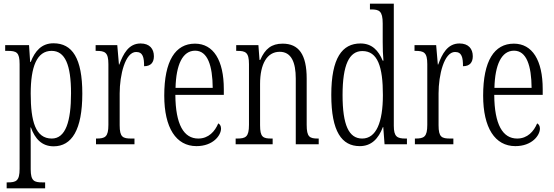

<svg xmlns="http://www.w3.org/2000/svg" viewBox="-20 -780 2994 1038"><path d="M16 238H224V206H210C165 206 146 199 146 135V24C146 -23 146 -63 145 -91H147C169 -30 206 11 270 11C368 11 425 -78 425 -274C425 -465 371 -546 269 -546C205 -546 169 -504 146 -445H143L137 -536H8V-505H20C70 -505 86 -497 86 -433V133C86 199 67 206 21 206H16ZM260 -31C172 -31 146 -124 146 -274C146 -419 179 -505 259 -505C332 -505 364 -429 364 -276C364 -124 335 -31 260 -31Z M499 0H707V-31H691C644 -31 627 -38 627 -103V-275C627 -375 657 -499 716 -499C753 -499 759 -469 759 -422C797 -422 812 -444 812 -476C812 -516 789 -545 740 -545C675 -545 646 -488 625 -431H623L614 -536H497V-505H500C548 -505 566 -497 566 -433V-105C566 -39 548 -31 501 -31H499Z M1042 10C1132 10 1175 -48 1175 -85C1175 -100 1168 -109 1160 -113C1142 -70 1108 -31 1052 -31C974 -31 929 -106 928 -267H1190V-298C1190 -454 1134 -544 1034 -544C928 -544 868 -451 868 -263C868 -89 932 10 1042 10ZM1130 -305H929C932 -430 967 -506 1035 -506C1103 -506 1129 -424 1130 -305Z M1254 0H1454V-31H1448C1402 -31 1386 -38 1386 -103V-326C1386 -433 1423 -500 1492 -500C1555 -500 1579 -443 1579 -355V0H1703V-31H1699C1654 -31 1638 -39 1638 -105V-355C1638 -486 1595 -544 1508 -544C1448 -544 1413 -516 1387 -456H1383L1377 -536H1257V-505H1262C1308 -505 1326 -497 1326 -433V-105C1326 -39 1308 -31 1261 -31H1254Z M1925 10C1988 10 2026 -30 2050 -93H2052L2059 0H2180V-31H2172C2127 -31 2109 -41 2109 -100V-760H1980V-729H1986C2030 -729 2049 -721 2049 -653V-554C2049 -518 2050 -483 2053 -452H2049C2026 -507 1991 -545 1929 -545C1830 -545 1771 -467 1771 -267C1771 -68 1828 10 1925 10ZM1938 -31C1866 -31 1832 -104 1832 -266C1832 -430 1868 -504 1939 -504C2022 -504 2050 -419 2050 -266C2050 -119 2014 -31 1938 -31Z M2223 0H2431V-31H2415C2368 -31 2351 -38 2351 -103V-275C2351 -375 2381 -499 2440 -499C2477 -499 2483 -469 2483 -422C2521 -422 2536 -444 2536 -476C2536 -516 2513 -545 2464 -545C2399 -545 2370 -488 2349 -431H2347L2338 -536H2221V-505H2224C2272 -505 2290 -497 2290 -433V-105C2290 -39 2272 -31 2225 -31H2223Z M2766 10C2856 10 2899 -48 2899 -85C2899 -100 2892 -109 2884 -113C2866 -70 2832 -31 2776 -31C2698 -31 2653 -106 2652 -267H2914V-298C2914 -454 2858 -544 2758 -544C2652 -544 2592 -451 2592 -263C2592 -89 2656 10 2766 10ZM2854 -305H2653C2656 -430 2691 -506 2759 -506C2827 -506 2853 -424 2854 -305Z"/></svg>

Font: Noto Serif Myanmar ExtraCondensed Light
Style: Regular
Weight: 300
Width: 2
Designer: Ben Mitchell and the Monotype Design Team
Foundry: Monotype Imaging Inc.
Version: Version 2.106